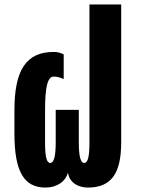

<svg xmlns="http://www.w3.org/2000/svg" viewBox="-20 -835 639 865"><path d="M185 10C236 10 276 -17 286 -58C291 -17 327 10 376 10C480 10 526 -52 526 -193V-815H383V-193C383 -130 376 -101 360 -101C343 -101 335 -130 335 -194V-340H231V-194C231 -130 223 -101 206 -101C190 -101 183 -130 183 -193V-339C183 -445 195 -490 222 -490C235 -490 248 -487 267 -479V-590C251 -598 238 -601 222 -601C97 -601 45 -518 45 -339V-233C45 -64 87 10 185 10Z"/></svg>

Font: Vanilla Cream Black
Style: Regular
Weight: 900
Designer: Jeremy Tribby, Jinavaṁso
Foundry: Tribby Type
Version: Version 1.422;Glyphs 3.1.2 (3151)